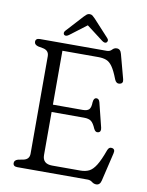

<svg xmlns="http://www.w3.org/2000/svg" viewBox="-96 -946 791 1033"><g transform="rotate(10 299.0 -430.0)"><path d="M45 -681Q45 -700 68.5 -700H434Q450.5 -700 460.5 -711.2Q470.5 -722.5 485 -722.5Q505 -722.5 511.5 -697L547 -564.5Q553 -541.5 532 -538Q513.5 -534.5 504.5 -557Q487.5 -601.5 472.2 -623.2Q457 -645 438.8 -652Q420.5 -659 395 -659H198.5V-364.5H361Q386 -364.5 396 -375Q406 -385.5 406.5 -414.5Q408.5 -437 421.5 -439Q437.5 -440.5 442.5 -420.5L475.5 -288Q481 -265 464.5 -260.5Q449.5 -256 440 -275.5Q428 -304 415 -314.2Q402 -324.5 375.5 -324.5H198.5V-89.5Q198.5 -41 251.5 -41H405.5Q433 -41 452.8 -50.8Q472.5 -60.5 490.2 -88.8Q508 -117 528.5 -174Q536 -193.5 552.5 -190Q571.5 -186.5 565 -162L528.5 -8Q522.5 17.5 502 17.5Q489 17.5 478 8.8Q467 0 452.5 0H68.5Q45 0 45 -19Q45 -34.5 65.5 -40.5L94.5 -46Q126 -53 126 -84V-616Q126 -647 94.5 -654L65.5 -659.5Q45 -665.5 45 -681ZM425 -744.5Q415.5 -737 400 -748.5L309.5 -817.5L218.5 -748.5Q203 -737.5 193.5 -744.5Q189.5 -748 189.2 -754.5Q189 -761 195 -767.5L279.5 -860Q287.5 -868.5 293.8 -873.5Q300 -878.5 309.5 -878.5Q318.5 -878.5 325 -873.5Q331.5 -868.5 339.5 -860L424.5 -767.5Q430.5 -761 429.8 -754.5Q429 -748 425 -744.5Z"/></g></svg>

Font: Fraunces 72pt S100 Light
Style: Regular
Weight: 300
Version: Version 1.000; ttfautohint (v1.8.3)